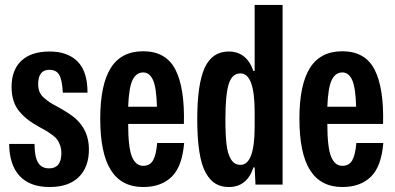

<svg xmlns="http://www.w3.org/2000/svg" viewBox="-20 -749 1602 779"><path d="M181.2 9.8Q101.6 9.8 59.8 -34.9Q18.1 -79.6 17.1 -165H120.1Q120.1 -114.3 134 -90.1Q147.9 -65.9 179.2 -65.9Q229 -65.9 229 -127.9Q229 -144.5 224.1 -158.4Q219.2 -172.4 213.1 -181.4Q207 -190.4 193.4 -200.7Q179.7 -210.9 170.4 -216.6Q161.1 -222.2 141.1 -232.9Q114.3 -247.6 95.7 -261.5Q77.1 -275.4 60.3 -294.7Q43.5 -314 35.2 -339.4Q26.9 -364.7 26.9 -396Q26.9 -465.3 66.9 -502.7Q106.9 -540 181.2 -540Q254.9 -540 295.2 -499Q335.4 -458 335 -373H234.9Q232.4 -423.3 220.7 -444.6Q209 -465.8 180.2 -465.8Q134.8 -465.8 134.8 -407.2Q134.8 -390.1 140.4 -376.5Q146 -362.8 158.9 -351.6Q171.9 -340.3 183.6 -332.8Q195.3 -325.2 216.8 -314Q264.6 -287.1 284.2 -270Q340.8 -220.7 340.8 -143.1Q340.8 -71.3 299.8 -30.8Q258.8 9.8 181.2 9.8Z M561 9.8Q473.1 9.8 429.9 -58.6Q386.7 -127 386.7 -267.1Q386.7 -404.8 429.2 -472.9Q471.7 -541 561 -541Q653.3 -541 691.7 -466.6Q730 -392.1 726.1 -246.1H500Q500 -151.4 515.1 -113.8Q530.3 -76.2 561 -76.2Q588.4 -76.2 601.1 -98.6Q613.8 -121.1 617.7 -168.9H727.1Q719.2 -73.2 676.5 -31.7Q633.8 9.8 561 9.8ZM500 -315.9H616.7Q614.7 -393.6 600.8 -424.3Q586.9 -455.1 561 -455.1Q532.7 -455.1 517.8 -424.3Q502.9 -393.6 500 -315.9Z M908.2 9.8Q877.9 9.8 855.5 -3.2Q833 -16.1 815.4 -46.6Q797.9 -77.1 789.1 -131.8Q780.3 -186.5 780.3 -265.1Q780.3 -407.7 810.5 -473.9Q840.8 -540 908.2 -540Q980.5 -540 1008.3 -460.9H1013.2V-729H1126.5V0H1016.6L1013.2 -69.8H1008.3Q982.4 9.8 908.2 9.8ZM894.5 -265.1Q894.5 -200.7 899.2 -162.4Q903.8 -124 917.5 -102.1Q931.2 -80.1 955.6 -80.1Q1013.2 -80.1 1013.2 -234.9V-294.9Q1013.2 -451.2 955.6 -451.2Q921.4 -451.2 908 -408Q894.5 -364.7 894.5 -265.1Z M1369.1 9.8Q1281.2 9.8 1238 -58.6Q1194.8 -127 1194.8 -267.1Q1194.8 -404.8 1237.3 -472.9Q1279.8 -541 1369.1 -541Q1461.4 -541 1499.8 -466.6Q1538.1 -392.1 1534.2 -246.1H1308.1Q1308.1 -151.4 1323.2 -113.8Q1338.4 -76.2 1369.1 -76.2Q1396.5 -76.2 1409.2 -98.6Q1421.9 -121.1 1425.8 -168.9H1535.2Q1527.3 -73.2 1484.6 -31.7Q1441.9 9.8 1369.1 9.8ZM1308.1 -315.9H1424.8Q1422.9 -393.6 1408.9 -424.3Q1395 -455.1 1369.1 -455.1Q1340.8 -455.1 1325.9 -424.3Q1311 -393.6 1308.1 -315.9Z"/></svg>

Font: Lumene Sans Condensed
Style: Bold
Weight: 600
Width: 3
Designer: Deni Anggara
Version: Version 1.003;Glyphs 3.1.2 (3151)